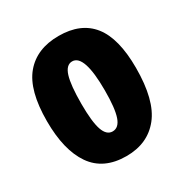

<svg xmlns="http://www.w3.org/2000/svg" viewBox="-135 -651 743 773"><g transform="rotate(-30 237.0 -264.0)"><path d="M236 14Q130 14 79 -59.5Q28 -133 28 -268Q28 -411 83 -476.5Q138 -542 240 -542Q343 -542 394.5 -477Q446 -412 446 -275Q446 -125 390.5 -55.5Q335 14 236 14ZM237 -100Q266 -100 279 -138Q292 -176 292 -259Q292 -426 236 -426Q208 -426 195.5 -386Q183 -346 183 -259Q183 -176 196 -138Q209 -100 237 -100Z"/></g></svg>

Font: Bricolage Grotesque 12pt Condensed ExtraBold
Style: Regular
Weight: 800
Width: 3
Designer: Mathieu Triay
Foundry: Atelier Triay
Version: Version 1.001; ttfautohint (v1.8.4.7-5d5b);gftools[0.9.33.de